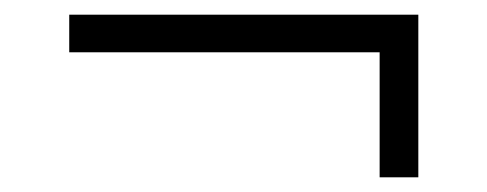

<svg xmlns="http://www.w3.org/2000/svg" viewBox="-20 -361 670 264"><path d="M75.2 -340.8H555.2V-117.2H502V-289.1H75.2Z"/></svg>

Font: Quattrocento Roman
Style: Regular
Weight: 400
Designer: Pablo Impallari
Foundry: Pablo Impallari. www.impallari.com Igino Marini. www.ikern.com
Version: Version 1.000